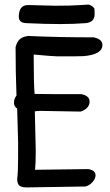

<svg xmlns="http://www.w3.org/2000/svg" viewBox="-20 -818 482 838"><path d="M103 -796 220 -793Q290 -793 324.5 -795.5Q359 -798 365.5 -798Q372 -798 382 -791Q392 -784 392.5 -777Q393 -770 393 -756Q393 -721 354 -717Q305 -713 240.5 -713Q176 -713 95 -717Q62 -718 62 -745Q62 -796 103 -796ZM55 -344Q41 -353 41 -370Q41 -387 52 -401Q48 -501 48 -612Q54 -636 66.5 -647Q79 -658 103 -661Q235 -655 389 -655Q427 -647 427 -622Q427 -580 345 -573Q323 -572 297 -572H232Q213 -572 127 -580Q127 -455 131 -408Q184 -407 335 -407Q371 -400 371 -374.5Q371 -349 342 -335Q339 -333 331 -331L158 -334Q142 -334 132 -332L136 -160Q136 -102 133 -77L365 -80Q397 -75 397 -53Q397 -38 383.5 -23Q370 -8 352 -4L96 0Q73 0 64 -8.5Q55 -17 55 -37Q59 -65 59 -127V-197Z"/></svg>

Font: Patrick Hand SC
Style: Regular
Weight: 400
Designer: Patrick Wagesreiter
Foundry: Patrick Wagesreiter
Version: Version 1.003;PS 001.003;hotconv 1.0.70;makeotf.lib2.5.58329